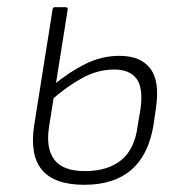

<svg xmlns="http://www.w3.org/2000/svg" viewBox="-20 -502 510 533"><path d="M214 11Q131 11 96.5 -30.5Q62 -72 75 -155L126 -476Q127 -482 132 -482H162Q169 -482 168 -476L116 -149Q107 -90 131 -58.5Q155 -27 216 -27Q279 -27 316.5 -57.5Q354 -88 362 -152L370 -199Q378 -258 359 -283.5Q340 -309 297 -309Q251 -309 207.5 -285Q164 -261 120 -222L127 -265Q172 -302 217 -324.5Q262 -347 312 -347Q370 -347 397 -312Q424 -277 413 -203L406 -154Q392 -71 344 -30Q296 11 214 11Z"/></svg>

Font: Sofia Sans Semi Condensed ExtraLight
Style: Italic
Weight: 250
Italic angle: -9°
Version: Version 4.100